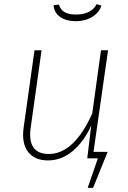

<svg xmlns="http://www.w3.org/2000/svg" viewBox="-20 -762 618 924"><path d="M238 -737 264 -740Q276 -692 345 -692Q419 -692 445 -742L468 -735Q457 -701 423.5 -680.5Q390 -660 344 -660Q298 -660 269 -681Q240 -702 238 -737ZM500 -520 430 -31H498L428 142H402L451 0H400L419 -158Q385 -82 331 -36Q277 10 211 10Q146 10 114.5 -32Q83 -74 94 -150L146 -520H180L128 -150Q109 -21 215 -21Q336 -21 424 -216L466 -520Z"/></svg>

Font: Fira Sans UltraLight
Style: Italic
Weight: 200
Italic angle: -8°
Designer: Carrois Corporate & Edenspiekermann AG
Foundry: Carrois Corporate GbR & Edenspiekermann AG
Version: Version 4.203;PS 004.203;hotconv 1.0.88;makeotf.lib2.5.64775